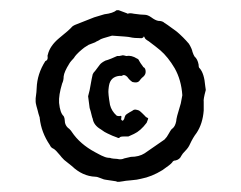

<svg xmlns="http://www.w3.org/2000/svg" viewBox="-20 -783 474 377"><path d="M267 -553 269 -552Q271 -551 271 -550L268 -542Q256 -526 243 -520Q234 -516 232 -515H223Q216 -515 215 -513Q213 -511 210 -513Q201 -516 191 -521Q186 -523 178 -529Q164 -537 162 -550Q161 -552 160 -556.5Q159 -561 158 -564.5Q157 -568 156 -571L153 -594L156 -606Q161 -634 162 -637Q163 -640 167 -644L176 -656Q179 -660 187 -664Q191 -665 198.5 -668Q206 -671 210 -673H214Q215 -673 216.5 -673.5Q218 -674 219 -674Q221 -675 224 -674Q227 -673 228 -673Q238 -675 249 -668Q252 -667 253 -664Q255 -660 261 -652Q261 -651 262 -651Q266 -649 266 -642Q266 -637 262 -633Q258 -630 255 -626Q251 -619 240 -622Q234 -626 230 -632Q224 -638 219 -634H214Q197 -632 194 -615Q194 -614 193.5 -611.5Q193 -609 193 -607Q192 -600 196 -577Q199 -565 209 -556Q211 -555 214 -555Q217 -556 218 -555Q219 -554 218 -551Q218 -550 218 -548L219 -547Q220 -546 221 -546Q222 -546 222 -547Q224 -549 224 -550Q224 -551 226 -556Q228 -559 234.5 -562.5Q241 -566 242 -567Q245 -569 253 -566Q256 -564 260 -560Q264 -556 266 -554Q266 -553 267 -553ZM384 -607V-606Q379 -588 380 -583Q380 -581 380 -578Q380 -575 380 -571.5Q380 -568 380 -566Q378 -540 366 -522Q359 -513 353 -500Q350 -493 344 -487Q338 -481 336 -477Q333 -470 325 -468Q320 -468 318 -464Q315 -460 299 -449Q278 -436 257 -432Q250 -430 237.5 -429Q225 -428 221 -427Q220 -427 217.5 -426.5Q215 -426 214 -426H213Q212 -426 210 -426L208 -427Q194 -429 188 -430Q185 -430 178 -433Q171 -436 167 -436Q142 -437 121 -457L106 -469Q100 -475 98 -478Q89 -489 85 -491Q80 -493 78 -498Q61 -523 58 -551V-552Q57 -555 55.5 -560Q54 -565 54 -566Q53 -569 51.5 -575Q50 -581 50 -583V-590Q52 -604 52 -610Q53 -638 69 -663Q72 -664 73 -666.5Q74 -669 73.5 -671.5Q73 -674 74 -676Q78 -693 96 -708Q116 -724 122 -731Q123 -732 127 -734Q139 -739 165 -749Q171 -751 185 -755Q202 -757 209 -763H213Q223 -759 229 -757L231 -756Q234 -758 243 -756Q257 -754 264 -754Q270 -754 277 -749Q285 -743 291 -742Q299 -742 303 -738Q308 -735 316 -729Q324 -723 327 -721Q340 -710 351 -697Q357 -687 358 -681Q360 -675 362 -672Q368 -667 370 -656Q370 -650 372 -649Q381 -639 383 -614Q383 -613 383.5 -610.5Q384 -608 384 -607ZM335 -580Q338 -595 338 -596Q336 -626 323 -649Q310 -671 295 -684Q288 -690 272 -702Q265 -706 264 -709Q264 -710 263 -711Q262 -712 261 -709Q260 -709 258 -708Q243 -708 235 -710Q232 -711 200 -713Q178 -707 176 -705Q175 -704 171.5 -702.5Q168 -701 167 -700Q165 -699 160.5 -697.5Q156 -696 154 -695Q144 -689 141 -686Q129 -676 125 -669Q123 -667 120 -663.5Q117 -660 116 -658Q106 -642 105 -633Q105 -625 102 -619Q95 -596 96 -581Q98 -561 105 -555Q107 -551 107 -548Q107 -536 116 -530Q120 -526 121 -524Q137 -500 167 -484Q169 -483 174.5 -480Q180 -477 183 -476Q189 -473 196 -473Q198 -472 203 -471.5Q208 -471 210 -471Q218 -469 224 -472Q236 -475 237 -475Q253 -475 264 -482L303 -509Q308 -514 311 -520Q312 -522 314.5 -526Q317 -530 319 -531Q324 -535 326 -545Q326 -548 328 -556Q329 -560 331.5 -568Q334 -576 335 -580Z"/></svg>

Font: Gutenberg Clean
Style: Regular
Weight: 400
Designer: Nicola Manzari, Bruno Pierini
Foundry: Unio | Creative Solutions
Version: Version 1.001;PS 001.001;hotconv 1.0.88;makeotf.lib2.5.64775